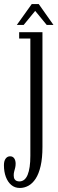

<svg xmlns="http://www.w3.org/2000/svg" viewBox="-68 -683 286 952"><path d="M30.5 249Q5.5 249 -12 234.2Q-29.5 219.5 -39 194Q-48.5 168.5 -48.5 136Q-48.5 115 -40 103.5Q-31.5 92 -18 92Q-4.5 92 2.5 102.2Q9.5 112.5 9.5 128.5Q9.5 139.5 7.2 148.8Q5 158 2.5 166.8Q0 175.5 0 186Q0 198.5 4.2 205.2Q8.5 212 15 214.2Q21.5 216.5 28 216.5Q55.5 216.5 69 183.8Q82.5 151 82.5 89.5V-492H27V-523.5H142.5V45.5Q142.5 101 133.5 140Q124.5 179 108.8 203Q93 227 72.8 238Q52.5 249 30.5 249ZM15.5 -559.5 89.5 -663H124L197 -559.5H163.5L106.5 -629L49.5 -559.5Z"/></svg>

Font: Imbue Light
Style: Regular
Weight: 300
Designer: Tyler Finck
Foundry: Etcetera Type Company
Version: Version 1.102